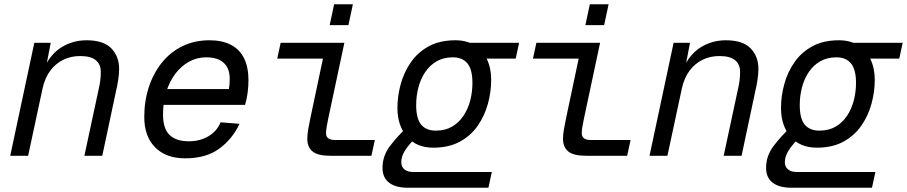

<svg xmlns="http://www.w3.org/2000/svg" viewBox="-20 -731 4256 901"><path d="M28 0 141 -530H218L192 -395L184 -404Q214 -475 267.5 -508.5Q321 -542 386 -542Q466 -542 502.5 -504Q539 -466 539 -408Q539 -383 534.5 -354.5Q530 -326 525 -306L460 0H376L444 -317Q448 -334 450.5 -353Q453 -372 453 -394Q453 -429 429.5 -448.5Q406 -468 356 -468Q313 -468 277 -450.5Q241 -433 216 -399.5Q191 -366 180 -317L112 0Z M849 12Q759 12 708 -39.5Q657 -91 657 -182Q657 -257 678.5 -322.5Q700 -388 740 -437.5Q780 -487 836.5 -514.5Q893 -542 963 -542Q1022 -542 1063 -521Q1104 -500 1125 -458Q1146 -416 1146 -354Q1146 -326 1142 -295.5Q1138 -265 1130 -239H735L751 -313H1054Q1056 -322 1057 -333Q1058 -344 1058 -361Q1058 -411 1029.5 -436.5Q1001 -462 948 -462Q904 -462 867 -441.5Q830 -421 802.5 -384.5Q775 -348 760 -299Q745 -250 745 -194Q745 -127 776 -97.5Q807 -68 866 -68Q918 -68 958 -91.5Q998 -115 1015 -157L1104 -150Q1071 -79 1009 -33.5Q947 12 849 12Z M1530 0Q1471 0 1446.5 -20.5Q1422 -41 1422 -80Q1422 -100 1427 -128Q1432 -156 1438 -184L1504 -496L1537 -456H1281L1297 -530H1596L1520 -173Q1516 -153 1513 -136.5Q1510 -120 1510 -106Q1510 -90 1520.5 -82Q1531 -74 1552 -74H1739L1723 0ZM1527 -613 1548 -711H1636L1615 -613Z M2013 -38Q1934 -38 1889.5 -90Q1845 -142 1845 -224Q1845 -280 1860.5 -336.5Q1876 -393 1908.5 -439.5Q1941 -486 1992.5 -514Q2044 -542 2117 -542Q2170 -542 2207.5 -518.5Q2245 -495 2265 -453Q2285 -411 2285 -356Q2285 -300 2269.5 -243.5Q2254 -187 2221.5 -140.5Q2189 -94 2137.5 -66Q2086 -38 2013 -38ZM2025 -118Q2069 -118 2101 -136.5Q2133 -155 2154.5 -187Q2176 -219 2186.5 -259Q2197 -299 2197 -342Q2197 -405 2173.5 -433.5Q2150 -462 2105 -462Q2062 -462 2029.5 -443.5Q1997 -425 1975.5 -393Q1954 -361 1943.5 -321Q1933 -281 1933 -238Q1933 -174 1956.5 -146Q1980 -118 2025 -118ZM2185 -456 2161 -530H2416L2400 -456ZM1895 150Q1836 150 1805.5 126Q1775 102 1775 57Q1775 1 1809.5 -45Q1844 -91 1896 -140L1942 -96Q1899 -54 1881 -25.5Q1863 3 1863 30Q1863 52 1878 64Q1893 76 1917 76H2288L2272 150Z M2730 0Q2671 0 2646.5 -20.5Q2622 -41 2622 -80Q2622 -100 2627 -128Q2632 -156 2638 -184L2704 -496L2737 -456H2481L2497 -530H2796L2720 -173Q2716 -153 2713 -136.5Q2710 -120 2710 -106Q2710 -90 2720.5 -82Q2731 -74 2752 -74H2939L2923 0ZM2727 -613 2748 -711H2836L2815 -613Z M3028 0 3141 -530H3218L3192 -395L3184 -404Q3214 -475 3267.5 -508.5Q3321 -542 3386 -542Q3466 -542 3502.5 -504Q3539 -466 3539 -408Q3539 -383 3534.5 -354.5Q3530 -326 3525 -306L3460 0H3376L3444 -317Q3448 -334 3450.5 -353Q3453 -372 3453 -394Q3453 -429 3429.5 -448.5Q3406 -468 3356 -468Q3313 -468 3277 -450.5Q3241 -433 3216 -399.5Q3191 -366 3180 -317L3112 0Z M3813 -38Q3734 -38 3689.5 -90Q3645 -142 3645 -224Q3645 -280 3660.5 -336.5Q3676 -393 3708.5 -439.5Q3741 -486 3792.5 -514Q3844 -542 3917 -542Q3970 -542 4007.5 -518.5Q4045 -495 4065 -453Q4085 -411 4085 -356Q4085 -300 4069.5 -243.5Q4054 -187 4021.5 -140.5Q3989 -94 3937.5 -66Q3886 -38 3813 -38ZM3825 -118Q3869 -118 3901 -136.5Q3933 -155 3954.5 -187Q3976 -219 3986.5 -259Q3997 -299 3997 -342Q3997 -405 3973.5 -433.5Q3950 -462 3905 -462Q3862 -462 3829.5 -443.5Q3797 -425 3775.5 -393Q3754 -361 3743.5 -321Q3733 -281 3733 -238Q3733 -174 3756.5 -146Q3780 -118 3825 -118ZM3985 -456 3961 -530H4216L4200 -456ZM3695 150Q3636 150 3605.5 126Q3575 102 3575 57Q3575 1 3609.5 -45Q3644 -91 3696 -140L3742 -96Q3699 -54 3681 -25.5Q3663 3 3663 30Q3663 52 3678 64Q3693 76 3717 76H4088L4072 150Z"/></svg>

Font: Geist Mono
Style: Italic
Weight: 400
Italic angle: -12°
Monospace: yes
Designer: Basement.studio, Andrés Briganti, Mateo Zaragoza
Foundry: Basement.studio, Vercel, Andrés Briganti, Guido Ferreyra, Mateo Zaragoza
Version: Version 1.500